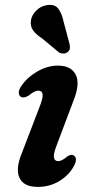

<svg xmlns="http://www.w3.org/2000/svg" viewBox="-20 -739 376 771"><path d="M214.5 -92Q228 -92 250 -110.5Q257.5 -115.5 264 -117Q270.5 -118.5 277 -114Q293.5 -102.5 276 -71Q256.5 -35 218 -11.8Q179.5 11.5 132 11.5Q75 11.5 58.2 -24.8Q41.5 -61 68 -125L136.5 -303.5Q153 -344.5 151.2 -359.8Q149.5 -375 133 -375Q119 -375 95 -355Q75.5 -343.5 64 -350Q56 -355 55.5 -366.8Q55 -378.5 65 -392.5Q87.5 -427 128.5 -451.2Q169.5 -475.5 213 -475.5Q265.5 -475.5 284.2 -438.8Q303 -402 273.5 -330.5L208.5 -158Q194 -121.5 196.5 -106.8Q199 -92 214.5 -92ZM235.5 -651.5 259.5 -561.5Q261.5 -552.5 260.5 -544.2Q259.5 -536 251 -529.5Q244 -524 234.5 -524Q225 -524 217.5 -528L147.5 -586Q123.5 -601.5 112.5 -617.5Q101.5 -633.5 104 -655.5Q106.5 -676.5 124.5 -695.5Q142.5 -714.5 169 -718.5Q200 -723 214.2 -704Q228.5 -685 235.5 -651.5Z"/></svg>

Font: Fraunces 9pt Soft SemiBold
Style: Italic
Weight: 600
Italic angle: -16°
Version: Version 1.000;[b76b70a41]